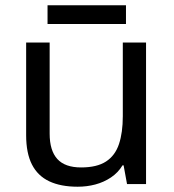

<svg xmlns="http://www.w3.org/2000/svg" viewBox="-20 -697 658 727"><path d="M533 -536V0H461L448 -71H444Q427 -43 400 -25Q373 -7 341 1.5Q309 10 274 10Q210 10 166.5 -10.5Q123 -31 101 -74Q79 -117 79 -185V-536H168V-191Q168 -127 197 -95Q226 -63 287 -63Q347 -63 381.5 -85.5Q416 -108 430.5 -151.5Q445 -195 445 -257V-536ZM457 -677V-606H160V-677Z"/></svg>

Font: Noto Sans Lao UI
Style: Regular
Weight: 400
Designer: Monotype Design Team
Foundry: Monotype Imaging Inc.
Version: Version 2.000